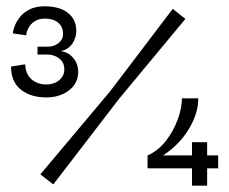

<svg xmlns="http://www.w3.org/2000/svg" viewBox="-20 -589 727 609"><path d="M126 -280Q78 -280 46.5 -304.5Q15 -329 15 -378L60 -385Q61 -354 80 -337.5Q99 -321 127 -321Q151 -321 167.5 -334.5Q184 -348 184 -369Q184 -386 175.5 -396Q167 -406 155 -411Q143 -416 131 -416H99V-441H132Q152 -441 166 -452.5Q180 -464 180 -482Q180 -504 164.5 -517Q149 -530 123 -530Q103 -530 90 -521.5Q77 -513 70.5 -500.5Q64 -488 63 -477L21 -483Q21 -491 26 -505Q31 -519 42.5 -534Q54 -549 73.5 -559Q93 -569 122 -569Q169 -569 195.5 -548Q222 -527 222 -491Q222 -469 209 -450Q196 -431 172 -427Q196 -424 212 -405.5Q228 -387 228 -361Q228 -325 199 -302.5Q170 -280 126 -280ZM149 -4 108 -36 329 -299 528 -561 568 -529 358 -276ZM448 -55V-96Q482 -111 506 -142Q530 -173 543.5 -209.5Q557 -246 557 -277H609Q609 -229 578.5 -179Q548 -129 497 -96H672V-55ZM589 0V-138H637V0Z"/></svg>

Font: Darker Grotesque SemiBold
Style: Regular
Weight: 600
Designer: Gabriel Lam
Foundry: TypeRant
Version: Version 1.000;gftools[0.9.28]